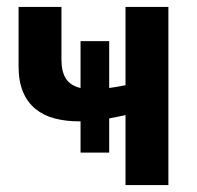

<svg xmlns="http://www.w3.org/2000/svg" viewBox="-20 -533 566 553"><path d="M465 -513V0H341.5V-201.5Q329.5 -199 317.8 -196.5Q306 -194 294.5 -192V-93.5H212V-183.5Q210 -183.5 207.5 -183.5Q169.5 -183.5 137.8 -191.8Q106 -200 82.5 -219Q59 -238 46.2 -268.5Q33.5 -299 33.5 -342.5V-513H157V-361.5Q157 -326 170.2 -306Q183.5 -286 212 -279.5V-414.5H294.5V-279.5Q305.5 -281 317 -283Q328.5 -285 341.5 -287.5V-513Z"/></svg>

Font: Lato
Style: Bold
Weight: 700
Designer: Lukasz Dziedzic with Adam Twardoch and Botio Nikoltchev
Foundry: tyPoland Lukasz Dziedzic
Version: Version 2.010; 2014-09-01; http://www.latofonts.com/; ttfaut